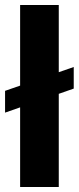

<svg xmlns="http://www.w3.org/2000/svg" viewBox="-23 -750 315 770"><path d="M-2.7 -298.3V-385.7L272.7 -481.3V-394.7ZM57.7 0V-730H212.7V0Z"/></svg>

Font: MuseoModerno Thin
Style: Regular
Weight: 100
Designer: Pablo Cosgaya, Héctor Gatti, Marcela Romero, and the Authors of The MuseoModerno Project.
Foundry: Omnibus-Type Team
Version: Version 1.003